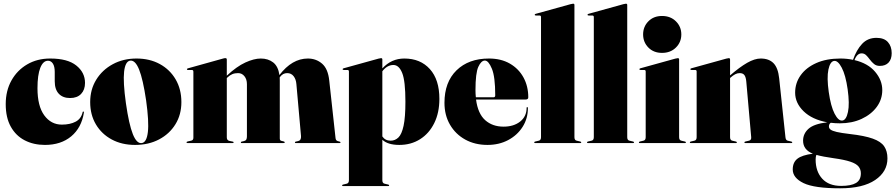

<svg xmlns="http://www.w3.org/2000/svg" viewBox="-20 -775 4850 1040"><path d="M440.5 -326Q440.5 -288.5 419.2 -266.2Q398 -244 359.5 -244Q320.5 -244 298.5 -267.2Q276.5 -290.5 276.5 -335V-385Q276.5 -415 266.5 -430.5Q256.5 -446 240 -446Q213.5 -446 198.2 -407.5Q183 -369 183 -297Q183 -200.5 219.8 -150.2Q256.5 -100 315 -100Q359.5 -100 389.5 -115.8Q419.5 -131.5 427.5 -167Q428.5 -172 432 -171Q435 -170 434.5 -165Q421.5 -83 365.8 -36.5Q310 10 223.5 10Q162 10 114 -14.8Q66 -39.5 38.5 -88.8Q11 -138 11 -211Q11 -283.5 42 -339Q73 -394.5 127.2 -426.2Q181.5 -458 252 -458Q346 -458 393.2 -420.2Q440.5 -382.5 440.5 -326Z M719.5 -458Q791 -458 845.8 -428Q900.5 -398 931.5 -344.8Q962.5 -291.5 962.5 -222Q962.5 -154 930.2 -101.8Q898 -49.5 841.5 -19.8Q785 10 711.5 10Q640 10 585.2 -19.5Q530.5 -49 499.5 -101.2Q468.5 -153.5 468.5 -222Q468.5 -290 501.2 -343.2Q534 -396.5 590.8 -427.2Q647.5 -458 719.5 -458ZM748 0Q774.5 -4 781 -60Q787.5 -116 771.5 -231Q754.5 -346 733.5 -398.2Q712.5 -450.5 684.5 -446.5Q658.5 -442 652.2 -386.5Q646 -331 662 -216Q678.5 -101 699.5 -48.5Q720.5 4 748 0Z M1208.5 -452V-365Q1262 -415 1309 -436.5Q1356 -458 1392.5 -458Q1432.5 -458 1459.8 -436.8Q1487 -415.5 1493.5 -368.5Q1562 -458 1647.5 -458Q1692.5 -458 1724.8 -430Q1757 -402 1763.5 -338L1797.5 -27Q1799 -14 1808.5 -11L1819.5 -8Q1824.5 -6.5 1824.5 -4Q1824.5 0 1819.5 0H1581.5Q1577.5 0 1577.5 -4Q1577.5 -7 1582.5 -8L1595.5 -11Q1612 -15 1610.5 -38L1585.5 -319Q1583.5 -345.5 1570.5 -362.2Q1557.5 -379 1535.5 -379Q1512.5 -379 1497.5 -359L1495 -355.5Q1495.5 -347.5 1495.5 -339V-25Q1495.5 -13.5 1504.5 -12L1516.5 -9Q1522.5 -7 1522.5 -4Q1522.5 0 1514.5 0H1288.5Q1284.5 0 1284.5 -4Q1284.5 -7 1289.5 -8L1302.5 -11Q1311.5 -13.5 1314.5 -20Q1317.5 -26.5 1317.5 -36V-319Q1317.5 -345.5 1304 -362.2Q1290.5 -379 1269.5 -379Q1251.5 -379 1238 -373.2Q1224.5 -367.5 1212.5 -356L1208.5 -352V-31Q1208.5 -15.5 1221.5 -12L1240.5 -8Q1245.5 -7 1245.5 -4Q1245.5 0 1239.5 0H996.5Q990.5 0 990.5 -4Q990.5 -7.5 997.5 -9L1015.5 -13Q1027.5 -15.5 1027.5 -29V-386Q1027.5 -396 1019.5 -396H997.5Q992.5 -396 992.5 -400Q992.5 -403.5 998.5 -405L1188.5 -458Q1193 -459.5 1195.8 -459.8Q1198.5 -460 1201.5 -460Q1208.5 -460 1208.5 -452Z M2051 -453V-404.5Q2100 -458 2170 -458Q2257 -458 2308.5 -400.8Q2360 -343.5 2360 -239.5Q2360 -164.5 2332.2 -108.2Q2304.5 -52 2255.5 -21Q2206.5 10 2143 10Q2080.5 10 2051 -18V201Q2051 217.5 2063 220L2082 224.5Q2088 226 2088 229Q2088 233 2083 233H1838Q1833 233 1833 229Q1833 226 1839 224.5L1858 220Q1870 217.5 1870 201V-388Q1870 -396 1861.5 -396H1842Q1836 -396 1836 -400.5Q1836 -403.5 1841 -405L2030.5 -457.5Q2040.5 -460 2044 -460Q2051 -460 2051 -453ZM2111 -423Q2077 -423 2051 -389V-36Q2066.5 -13 2096 -13Q2120 -13 2138 -30.2Q2156 -47.5 2166 -93.5Q2176 -139.5 2176 -224.5Q2176 -336.5 2158.5 -379.8Q2141 -423 2111 -423Z M2841.5 -248Q2841.5 -236 2827.5 -236H2558.5Q2568.5 -159.5 2608 -124.2Q2647.5 -89 2707.5 -89Q2763 -89 2797.8 -116.8Q2832.5 -144.5 2832.5 -191Q2832.5 -195 2835.5 -195Q2839.5 -195 2839.5 -190Q2839.5 -133 2810.8 -87.8Q2782 -42.5 2732.5 -16.2Q2683 10 2620.5 10Q2552.5 10 2500 -19Q2447.5 -48 2417.5 -99.5Q2387.5 -151 2387.5 -218Q2387.5 -330.5 2453 -394.2Q2518.5 -458 2628.5 -458Q2694 -458 2741.8 -430.5Q2789.5 -403 2815.5 -355.5Q2841.5 -308 2841.5 -248ZM2555.5 -287Q2555.5 -266.5 2557.5 -248H2653.5Q2662.5 -248 2662.5 -259Q2662.5 -359.5 2644.2 -403.2Q2626 -447 2606.5 -447Q2586.5 -447 2571 -413.2Q2555.5 -379.5 2555.5 -287Z M3091.5 -748V-32Q3091.5 -15.5 3103.5 -13L3122.5 -8.5Q3128.5 -7 3128.5 -4Q3128.5 0 3123.5 0H2878.5Q2873.5 0 2873.5 -4Q2873.5 -7 2879.5 -8.5L2898.5 -13Q2910.5 -15.5 2910.5 -32V-683Q2910.5 -691 2902 -691H2882.5Q2876.5 -691 2876.5 -695.5Q2876.5 -698.5 2881.5 -700L3071 -752.5Q3081 -755 3084.5 -755Q3091.5 -755 3091.5 -748Z M3377.5 -748V-32Q3377.5 -15.5 3389.5 -13L3408.5 -8.5Q3414.5 -7 3414.5 -4Q3414.5 0 3409.5 0H3164.5Q3159.5 0 3159.5 -4Q3159.5 -7 3165.5 -8.5L3184.5 -13Q3196.5 -15.5 3196.5 -32V-683Q3196.5 -691 3188 -691H3168.5Q3162.5 -691 3162.5 -695.5Q3162.5 -698.5 3167.5 -700L3357 -752.5Q3367 -755 3370.5 -755Q3377.5 -755 3377.5 -748Z M3566 -488.5Q3520.5 -488.5 3492 -517.5Q3463.5 -546.5 3463.5 -588.5Q3463.5 -630.5 3492 -659.5Q3520.5 -688.5 3566 -688.5Q3612 -688.5 3641.2 -659.5Q3670.5 -630.5 3670.5 -588.5Q3670.5 -546.5 3641.2 -517.5Q3612 -488.5 3566 -488.5ZM3658.5 -453V-32Q3658.5 -15.5 3670.5 -13L3689.5 -8.5Q3695.5 -7 3695.5 -4Q3695.5 0 3690.5 0H3445.5Q3440.5 0 3440.5 -4Q3440.5 -7 3446.5 -8.5L3465.5 -13Q3477.5 -15.5 3477.5 -32V-388Q3477.5 -396 3469 -396H3449.5Q3443.5 -396 3443.5 -400.5Q3443.5 -403.5 3448.5 -405L3638 -457.5Q3648 -460 3651.5 -460Q3658.5 -460 3658.5 -453Z M3934.5 -453V-366.5Q3986.5 -411.5 4027.2 -434.8Q4068 -458 4100.5 -458Q4145 -458 4169.8 -432.8Q4194.5 -407.5 4200.5 -351L4234.5 -32Q4236 -15.5 4246.5 -13L4265.5 -8.5Q4271.5 -7 4271.5 -4Q4271.5 0 4266.5 0H4017Q4012 0 4012 -4Q4012 -7 4018 -8.5L4037 -13Q4050.5 -16 4049 -32L4022.5 -332Q4020.5 -356.5 4012.5 -367.8Q4004.5 -379 3986.5 -379Q3974 -379 3962.2 -372.8Q3950.5 -366.5 3938.5 -356L3934.5 -352.5V-32Q3934.5 -15.5 3946.5 -13L3965.5 -8.5Q3971.5 -7 3971.5 -4Q3971.5 0 3966.5 0H3721.5Q3716.5 0 3716.5 -4Q3716.5 -7 3722.5 -8.5L3741.5 -13Q3753.5 -15.5 3753.5 -32V-388Q3753.5 -396 3745 -396H3725.5Q3719.5 -396 3719.5 -400.5Q3719.5 -403.5 3724.5 -405L3914 -457.5Q3924 -460 3927.5 -460Q3934.5 -460 3934.5 -453Z M4584 -49Q4663 -40 4707.2 -24.2Q4751.5 -8.5 4769.2 17.5Q4787 43.5 4787 83Q4787 155 4720.5 200Q4654 245 4531 245Q4391 245 4332.5 216.8Q4274 188.5 4274 143Q4274 104.5 4299.2 84.8Q4324.5 65 4383 57.5Q4330 36.5 4330 -13Q4330 -51 4359.5 -77.5Q4389 -104 4461 -112.5Q4379 -127.5 4333 -172.2Q4287 -217 4287 -273Q4287 -325.5 4316.8 -367.2Q4346.5 -409 4401.5 -433.5Q4456.5 -458 4532 -458Q4568 -458 4600.5 -451Q4619 -504.5 4649.5 -537.2Q4680 -570 4727.5 -570Q4769 -570 4789.5 -547Q4810 -524 4810 -487Q4810 -454.5 4793.2 -436.2Q4776.5 -418 4745.5 -418Q4727 -418 4714.5 -428.2Q4702 -438.5 4692 -452Q4682 -465.5 4671.8 -475.8Q4661.5 -486 4647.5 -486Q4622 -486 4608.5 -449.5Q4681.5 -432 4720.2 -386.2Q4759 -340.5 4759 -287Q4759 -236.5 4729 -195.8Q4699 -155 4647 -131Q4595 -107 4529 -107Q4503.5 -107 4480 -110Q4470 -103.5 4470 -90Q4470 -80 4479 -73Q4488 -66 4512.5 -60.2Q4537 -54.5 4584 -49ZM4498 -445Q4476.5 -442 4467.2 -398.2Q4458 -354.5 4469 -277Q4480 -199 4500.8 -159Q4521.5 -119 4543 -122Q4564 -125 4573.2 -168.8Q4582.5 -212.5 4571.5 -291Q4560.5 -368.5 4539.5 -408.2Q4518.5 -448 4498 -445ZM4398 89Q4398 154 4433.8 193Q4469.5 232 4536 232Q4590 232 4616.5 216.2Q4643 200.5 4643 164Q4643 142.5 4630.5 127Q4618 111.5 4586 100.8Q4554 90 4496 82Q4467 78 4443.5 73.5Q4420 69 4402 64Q4398 74 4398 89Z"/></svg>

Font: Fraunces 144pt Black
Style: Regular
Weight: 900
Version: Version 1.000;[0bf87f6ff]